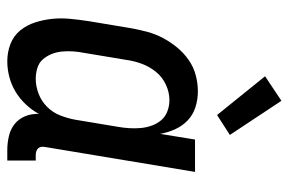

<svg xmlns="http://www.w3.org/2000/svg" viewBox="-156 -648 811 540"><g transform="rotate(90 250.0 -377.5)"><path d="M152 8Q126 8 103 -1Q80 -10 65 -28.5Q50 -47 42.5 -70.5Q35 -94 32.5 -118.5Q30 -143 32.5 -169Q35 -195 39 -221L59 -341Q63 -363 69 -385.5Q75 -408 86 -429Q97 -450 112.5 -469Q128 -488 148 -502Q168 -516 191 -522Q214 -528 236 -528Q260 -528 281.5 -521Q303 -514 318.5 -499Q334 -484 343 -464Q352 -444 356 -422L372 -520H463L393 -99Q392 -93 392.5 -88Q393 -83 396.5 -79Q400 -75 405.5 -73.5Q411 -72 416 -72H431V8H402Q382 8 362.5 3.5Q343 -1 328.5 -12.5Q314 -24 306.5 -42Q299 -60 300 -81Q289 -61 273 -44Q257 -27 237 -15Q217 -3 195 2.5Q173 8 152 8ZM201 -72Q222 -72 243 -80Q264 -88 280 -104Q296 -120 304 -140.5Q312 -161 316 -182L336 -302Q339 -319 340 -335.5Q341 -352 339.5 -368Q338 -384 332.5 -399Q327 -414 317 -425.5Q307 -437 292 -442.5Q277 -448 261 -448Q239 -448 217.5 -438Q196 -428 181.5 -410Q167 -392 159 -370.5Q151 -349 148 -327L128 -207Q125 -192 124 -176.5Q123 -161 124.5 -145.5Q126 -130 131.5 -116.5Q137 -103 146.5 -92Q156 -81 171 -76.5Q186 -72 201 -72ZM303 -582 194 -717 263 -763 359 -618Z"/></g></svg>

Font: Iosevka Curly Slab Medium
Style: Italic
Weight: 500
Italic angle: -9°
Monospace: yes
Designer: Belleve Invis
Foundry: Belleve Invis
Version: Version 22.1.2; ttfautohint (v1.8.4)